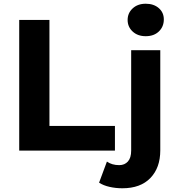

<svg xmlns="http://www.w3.org/2000/svg" viewBox="-20 -807 951 1029"><path d="M83 0V-700H245V-132H596V0ZM636 202Q600 202 567 194.5Q534 187 511 172L553 59Q580 78 619 78Q648 78 665.5 58.5Q683 39 683 0V-538H839V-1Q839 92 786 147Q733 202 636 202ZM761 -613Q718 -613 691 -638Q664 -663 664 -700Q664 -737 691 -762Q718 -787 761 -787Q804 -787 831 -763.5Q858 -740 858 -703Q858 -664 831.5 -638.5Q805 -613 761 -613Z"/></svg>

Font: Montserrat Thin
Style: Bold
Weight: 700
Version: Version 9.000